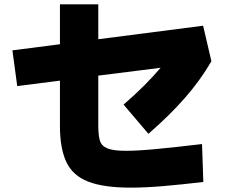

<svg xmlns="http://www.w3.org/2000/svg" viewBox="-20 -813 1040 881"><path d="M580 48Q456 48 385 20.5Q314 -7 284.5 -69.5Q255 -132 255 -235V-443L59 -418L37 -582L255 -610V-793H431V-633L912 -695L950 -532Q901 -447 830 -365.5Q759 -284 661 -199L547 -333Q599 -378 641 -420Q683 -462 717 -502L431 -466V-235Q431 -194 438 -169Q445 -144 472 -132.5Q499 -121 558 -121Q611 -121 695.5 -129Q780 -137 907 -152L913 22Q811 34 728.5 41Q646 48 580 48Z"/></svg>

Font: Murecho Black
Style: Regular
Weight: 900
Designer: Neil Summerour
Foundry: Positype
Version: Version 1.010; ttfautohint (v1.8.3)